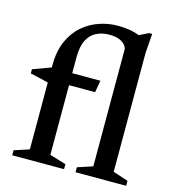

<svg xmlns="http://www.w3.org/2000/svg" viewBox="-107 -806 816 896"><g transform="rotate(15 301.0 -358.0)"><path d="M205 -48 284 -24V0H33.5V-24L106 -48V-454.5Q106 -522 127.5 -570.8Q149 -619.5 184.8 -650.5Q220.5 -681.5 264.2 -696.5Q308 -711.5 352 -711.5Q392 -711.5 423.2 -705Q454.5 -698.5 477.5 -683.5L434.5 -682.5L503 -716H518L511 -623.5V-48L584 -24V0H339.5V-24L412.5 -48V-615Q407 -636 384.8 -648.5Q362.5 -661 327 -661Q292.5 -661 264.8 -647.5Q237 -634 221 -603Q205 -572 205 -519.5ZM341 -442.5 331 -384.5H129.5L106 -371L18.5 -391.5V-411.5L113.5 -446.5L153 -442.5Z"/></g></svg>

Font: Newsreader 16pt Medium
Style: Regular
Weight: 500
Designer: Hugues Gentile
Foundry: Production Type
Version: Version 1.003